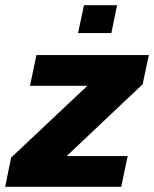

<svg xmlns="http://www.w3.org/2000/svg" viewBox="-32 -723 596 743"><path d="M-12 0 11 -113 306 -391H84L109 -510H544L520 -397L226 -119H462L437 0ZM270 -595 293 -703H421L399 -595Z"/></svg>

Font: Saira
Style: Bold Italic
Weight: 700
Italic angle: -12°
Designer: Hector Gatti with collaboration of the Omnibus-Type team
Foundry: Omnibus-Type
Version: Version 1.100; ttfautohint (v1.8.3)